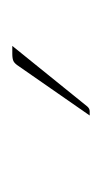

<svg xmlns="http://www.w3.org/2000/svg" viewBox="55 -804 169 320"><g transform="rotate(-90 140.0 -643.5)"><path d="M224 -708 123 -583Q119.5 -579 115 -579H108L190 -697Q194.5 -704 198.5 -706Q202.5 -708 211 -708Z"/></g></svg>

Font: Lato Hairline
Style: Regular
Weight: 250
Designer: Lukasz Dziedzic
Foundry: Lukasz Dziedzic
Version: Version 1.104; Western+Polish opensource